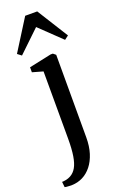

<svg xmlns="http://www.w3.org/2000/svg" viewBox="-223 -850 717 1141"><g transform="rotate(-20 136.0 -279.0)"><path d="M21 241.5Q12.5 241.5 2.8 241.2Q-7 241 -15 240Q-23 239 -25.5 238L-29 203.5Q-21.5 204 -5 201Q11.5 198 26 190Q49 177.5 63.8 151.8Q78.5 126 85.5 82.8Q92.5 39.5 92.5 -25.5L92 -451L25 -470V-501.5L165.5 -531.5H180L196.5 -518V4Q196.5 60 182.8 103.8Q169 147.5 144.8 178Q120.5 208.5 88.8 224.5Q57 240.5 21 241.5ZM4 -583.5 -21 -602.5 102.5 -799H178.5L301.5 -602.5L276.5 -583.5L140.5 -714Z"/></g></svg>

Font: Merriweather 96pt Medium
Style: Regular
Weight: 500
Version: Version 2.100